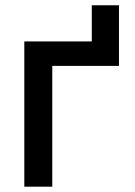

<svg xmlns="http://www.w3.org/2000/svg" viewBox="-20 -701 508 721"><path d="M426.8 -681.2V-453.6H176.3V0H71.3V-545.4H324.7V-681.2Z"/></svg>

Font: Karasuma Gothic
Style: Regular
Weight: 500
Designer: Rasmus Andersson / Ryoko Nishizuka
Foundry: Genbu
Version: Version 1.00